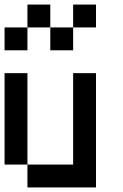

<svg xmlns="http://www.w3.org/2000/svg" viewBox="-20 -920 540 840"><path d="M0 -200V-600H100V-200ZM0 -700V-800H100V-700ZM100 -200H300V-600H400V-100H100ZM100 -800V-900H200V-800ZM200 -700V-800H300V-700ZM300 -800V-900H400V-800Z"/></svg>

Font: GalmuriMono9 Regular
Style: Regular
Weight: 400
Designer: Lee Minseo (quiple)
Version: Version 2.399;hotconv 1.1.1;makeotfexe 2.6.0 DEVELOPMENT